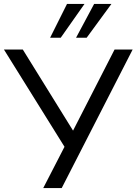

<svg xmlns="http://www.w3.org/2000/svg" viewBox="-22 -957 695 977"><path d="M198 0 316 -229 315 -196 -2 -705H94L353 -287H347L561 -705H653L292 0ZM233 -765 319 -937H408L287 -765ZM365 -765 457 -937H545L419 -765Z"/></svg>

Font: Nunito Sans 9pt
Style: Regular
Weight: 400
Version: Version 3.101;gftools[0.9.27]